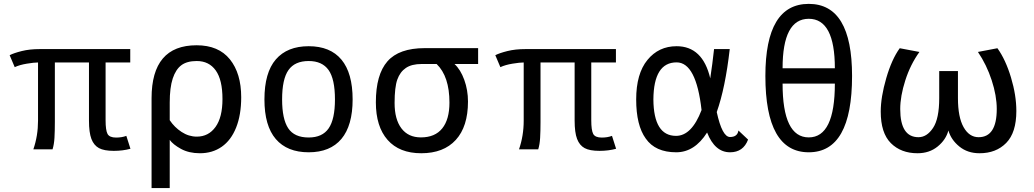

<svg xmlns="http://www.w3.org/2000/svg" viewBox="-20 -763 5281 981"><path d="M561.5 7.8Q511.7 7.8 485.6 -6.3Q459.5 -20.5 447 -53.2Q434.6 -85.9 434.6 -147V-443.8H260.3V-140.1Q260.3 -92.8 258.3 -58.8Q256.3 -24.9 248.5 0H150.4Q174.3 -69.3 174.3 -146V-443.8Q154.3 -443.8 117.2 -437.7Q80.1 -431.6 55.2 -419.9L29.3 -481Q51.3 -492.2 91.3 -502.2Q131.3 -512.2 183.6 -512.2H645.5V-443.8H519.5V-148.9Q519.5 -97.2 529.5 -78.6Q539.6 -60.1 573.2 -60.1Q602.5 -60.1 625.5 -68.8L646.5 -2.9Q607.4 7.8 561.5 7.8Z M847.2 197.8H754.4V-261.2Q754.4 -531.7 984.4 -531.7Q1096.7 -531.7 1154.5 -460Q1212.4 -388.2 1212.4 -266.1Q1212.4 -176.3 1186.5 -111.3Q1160.6 -46.4 1113 -13.2Q1065.4 20 1001.5 20Q945.3 20 904.5 -2.4Q863.8 -24.9 847.2 -48.3ZM985.4 -64.9Q1045.4 -64.9 1081.1 -114.3Q1116.7 -163.6 1116.7 -256.8Q1116.7 -355 1082.3 -403.1Q1047.9 -451.2 985.4 -451.2Q935.1 -451.2 906.5 -429.7Q877.9 -408.2 862.5 -361.8Q847.2 -315.4 847.2 -238.8V-148.9Q871.1 -112.8 907.7 -88.9Q944.3 -64.9 985.4 -64.9Z M1557.1 15.1Q1447.3 15.1 1389.2 -52.5Q1331.1 -120.1 1331.1 -254.9Q1331.1 -392.1 1389.4 -459.5Q1447.8 -526.9 1557.1 -526.9Q1667.5 -526.9 1724.6 -458.3Q1781.7 -389.6 1781.7 -254.9Q1781.7 -121.6 1724.4 -53.2Q1667 15.1 1557.1 15.1ZM1557.1 -60.5Q1627 -60.5 1659.2 -107.2Q1691.4 -153.8 1691.4 -254.9Q1691.4 -359.4 1658.7 -405.3Q1626 -451.2 1557.1 -451.2Q1486.3 -451.2 1453.9 -405Q1421.4 -358.9 1421.4 -254.9Q1421.4 -154.8 1452.6 -107.7Q1483.9 -60.5 1557.1 -60.5Z M2132.3 20Q2020.5 20 1960.4 -48.1Q1900.4 -116.2 1900.4 -240.2Q1900.4 -381.8 1959.5 -449.5Q2018.6 -517.1 2150.4 -517.1H2422.9V-436H2302.2Q2333 -407.7 2352.1 -355.2Q2371.1 -302.7 2371.1 -244.1Q2371.1 -116.2 2308.8 -48.1Q2246.6 20 2132.3 20ZM2130.4 -61Q2202.6 -61 2239.5 -106.9Q2276.4 -152.8 2276.4 -238.8Q2276.4 -372.6 2210.9 -436H2134.3Q2083.5 -436 2053.7 -415.8Q2023.9 -395.5 2010 -356.4Q1996.1 -317.4 1996.1 -236.8Q1996.1 -153.3 2031 -107.2Q2065.9 -61 2130.4 -61Z M3043 7.8Q2993.2 7.8 2967 -6.3Q2940.9 -20.5 2928.5 -53.2Q2916 -85.9 2916 -147V-443.8H2741.7V-140.1Q2741.7 -92.8 2739.7 -58.8Q2737.8 -24.9 2730 0H2631.8Q2655.8 -69.3 2655.8 -146V-443.8Q2635.7 -443.8 2598.6 -437.7Q2561.5 -431.6 2536.6 -419.9L2510.7 -481Q2532.7 -492.2 2572.8 -502.2Q2612.8 -512.2 2665 -512.2H3127V-443.8H3001V-148.9Q3001 -97.2 3011 -78.6Q3021 -60.1 3054.7 -60.1Q3084 -60.1 3106.9 -68.8L3127.9 -2.9Q3088.9 7.8 3043 7.8Z M3230.5 -254.9Q3230.5 -386.2 3287.8 -456.5Q3345.2 -526.9 3437 -526.9Q3570.3 -526.9 3608.9 -362.8Q3620.1 -435.5 3628.4 -512.2H3708.5Q3686 -314 3642.1 -190.4Q3669.9 -63 3710 -63Q3748 -63 3752.9 -96.2L3802.2 -49.8Q3777.8 15.1 3710 15.1Q3632.3 15.1 3592.8 -85.9Q3528.8 15.1 3435.1 15.1Q3328.1 15.1 3279.3 -55.2Q3230.5 -122.6 3230.5 -254.9ZM3564.5 -200.7Q3537.1 -444.3 3437 -444.3Q3319.8 -444.3 3318.4 -254.9Q3319.8 -68.8 3434.1 -68.8Q3514.2 -68.8 3564.5 -200.7Z M4245.6 -414.1Q4245.6 -667 4112.3 -667Q3978.5 -667 3978.5 -414.1ZM4112.3 -743.2Q4333.5 -743.2 4333.5 -375Q4333.5 15.1 4112.3 15.1Q3890.6 15.1 3890.6 -375Q3890.6 -743.2 4112.3 -743.2ZM3978.5 -335.9Q3978.5 -61 4112.3 -61Q4245.6 -61 4245.6 -335.9Z M4984.9 20Q4923.8 20 4881.6 -14.4Q4839.4 -48.8 4825.7 -96.2Q4813 -48.8 4770.8 -14.4Q4728.5 20 4668 20Q4583.5 20 4531.7 -31.7Q4480 -83.5 4480 -192.9Q4480 -266.6 4508.1 -363.3Q4536.1 -460 4577.1 -516.6L4677.7 -497.6Q4631.3 -433.1 4605.5 -352.3Q4579.6 -271.5 4579.6 -206.1Q4579.6 -62 4672.9 -62Q4715.8 -62 4747.3 -109.4Q4778.8 -156.7 4778.8 -261.2V-399.9H4874.5V-261.2Q4874.5 -164.6 4903.3 -113.3Q4932.1 -62 4980 -62Q5072.8 -62 5072.8 -206.1Q5072.8 -273.9 5046.9 -353Q5021 -432.1 4976.6 -497.6L5076.2 -516.6Q5118.2 -458 5145.5 -367.2Q5172.9 -276.4 5172.9 -195.8Q5172.9 -85.4 5121.1 -32.7Q5069.3 20 4984.9 20Z"/></svg>

Font: Cadman
Style: Regular
Weight: 400
Designer: Paul James MIller
Foundry: High-Logic / Made with FontCreator
Version: Version 2.114;March 28, 2021;FontCreator 13.0.0.2683 64-bit